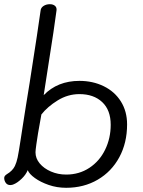

<svg xmlns="http://www.w3.org/2000/svg" viewBox="-23 -891 680 914"><path d="M582 -299Q582 -211 545 -142.5Q508 -74 442 -35.5Q376 3 292 3Q248 3 209 -10.5Q170 -24 143 -43.5Q116 -63 109 -81Q100 -59 80 -40Q60 -21 43 -14Q35 -10 26 -10Q12 -10 4.5 -20.5Q-3 -31 -3 -44Q-3 -54 10 -62Q37 -78 48 -101Q56 -118 61 -141.5Q66 -165 76 -231Q80 -255 85.5 -292.5Q91 -330 100 -385L118 -496Q161 -771 170 -839Q171 -854 184 -862.5Q197 -871 214 -871Q230 -871 239 -863Q248 -855 246 -841Q235 -756 209 -593L185 -438Q251 -506 355 -506Q419 -506 471 -480.5Q523 -455 552.5 -408Q582 -361 582 -299ZM504 -297Q504 -367 463.5 -405Q423 -443 355 -443Q300 -443 251.5 -413Q203 -383 174 -346L158 -256Q154 -232 150 -203.5Q146 -175 146 -166Q146 -137 166 -113Q186 -89 219.5 -74.5Q253 -60 292 -60Q354 -60 402.5 -92Q451 -124 477.5 -178.5Q504 -233 504 -297Z"/></svg>

Font: Mali
Style: Italic
Weight: 400
Italic angle: -10°
Version: Version 1.000; ttfautohint (v1.6)